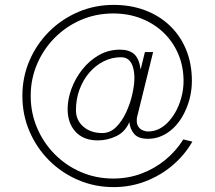

<svg xmlns="http://www.w3.org/2000/svg" viewBox="-20 -750 878 785"><path d="M444.5 15Q367.5 15 299.8 -14Q232 -43 180.8 -94.2Q129.5 -145.5 100.5 -213.2Q71.5 -281 71.5 -358Q71.5 -435 100.5 -502.2Q129.5 -569.5 180.8 -620.8Q232 -672 299.8 -701Q367.5 -730 444.5 -730Q514.5 -730 573 -708Q631.5 -686 674.5 -645Q717.5 -604 741 -546.8Q764.5 -489.5 764.5 -419Q764.5 -388.5 758 -357.8Q751.5 -327 738.5 -299Q727.5 -273.5 711.5 -252Q695.5 -230.5 675 -214.5Q656 -199.5 633.2 -191Q610.5 -182.5 585 -182.5Q545.5 -182.5 528.5 -202.5Q511.5 -222.5 509 -251Q492 -211 455.8 -193.5Q419.5 -176 380 -176Q321.5 -176 289 -211.2Q256.5 -246.5 256.5 -304Q256.5 -344 272 -386.5Q287.5 -429 316.2 -465.5Q345 -502 384.2 -524.5Q423.5 -547 470.5 -547Q508 -547 528.5 -528.8Q549 -510.5 555 -466L572.5 -537H606L540 -269.5Q537 -247 544 -234.8Q551 -222.5 562.8 -217.5Q574.5 -212.5 585 -212.5Q610 -212.5 630.2 -222.8Q650.5 -233 666.8 -250.2Q683 -267.5 695.5 -288.5Q711.5 -315.5 721 -349.8Q730.5 -384 730.5 -418Q730.5 -478 709 -528.8Q687.5 -579.5 648.5 -616.8Q609.5 -654 557 -674.5Q504.5 -695 443 -695Q373 -695 311.8 -668.8Q250.5 -642.5 204.2 -596Q158 -549.5 131.8 -488.5Q105.5 -427.5 105.5 -358Q105.5 -288 131.8 -226.8Q158 -165.5 204.2 -119Q250.5 -72.5 311.8 -46.2Q373 -20 443 -20Q503.5 -20 557.5 -40Q611.5 -60 655.5 -96Q699.5 -132 729.5 -180L766.5 -171Q734.5 -115.5 685.2 -73.8Q636 -32 574.5 -8.5Q513 15 444.5 15ZM398 -206Q430 -206 454.5 -230.2Q479 -254.5 495.8 -290.8Q512.5 -327 521 -365Q529.5 -403 529.5 -430Q529.5 -454 524.2 -473.5Q519 -493 507 -504.5Q495 -516 474.5 -516Q437 -516 403.8 -499.2Q370.5 -482.5 345 -452.8Q319.5 -423 305 -383.8Q290.5 -344.5 290.5 -299.5Q290.5 -258.5 320.8 -232.2Q351 -206 398 -206Z"/></svg>

Font: Russolo 10pt ExtraLight
Style: Regular
Weight: 200
Designer: Micah Stupak-Hahn
Version: Version 1.000